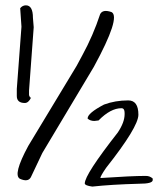

<svg xmlns="http://www.w3.org/2000/svg" viewBox="-20 -730 611 720"><path d="M77.1 -710Q103.5 -710 103.5 -663.1L106.4 -627.9L88.9 -390.6V-373L92.8 -364.3H96.7Q86.9 -343.8 73.2 -343.8Q43 -343.8 43 -370.1V-396.5L60.5 -629.9L55.7 -699.2Q64.5 -710 77.1 -710ZM398.4 -684.6Q433.6 -666 332 -479.5L138.7 -156.2L95.7 -65.4Q85 -45.9 54.7 -59.6Q27.3 -74.2 85.9 -182.6L267.6 -483.4L289.1 -523.4Q329.1 -596.7 355.5 -676.8Q365.2 -696.3 398.4 -684.6ZM460.9 -353.5Q499 -353.5 499 -299.8Q499 -253.9 377.9 -100.6Q356.4 -69.3 356.4 -62.5H358.4Q475.6 -70.3 522.5 -70.3H527.3Q542 -70.3 552.7 -60.5V-54.7Q552.7 -41 502 -41Q396.5 -38.1 326.2 -30.3Q297.9 -34.2 297.9 -42Q297.9 -75.2 421.9 -233.4Q447.3 -271.5 447.3 -301.8V-306.6Q447.3 -324.2 435.5 -324.2Q394.5 -324.2 349.6 -278.3L334 -276.4Q318.4 -276.4 308.6 -285.2V-286.1Q308.6 -305.7 370.1 -337.9Q412.1 -353.5 460.9 -353.5Z"/></svg>

Font: Sue Ellen Francisco
Style: Regular
Weight: 400
Designer: Kimberly Geswein
Foundry: Kimberly Geswein
Version: Version 1.002 2007